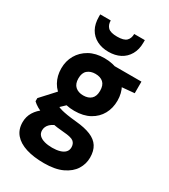

<svg xmlns="http://www.w3.org/2000/svg" viewBox="-236 -876 1074 1219"><g transform="rotate(30 301.0 -266.5)"><path d="M290 232Q214 232 158.5 214.5Q103 197 73 162Q43 127 43 74Q43 33 63.5 -0.5Q84 -34 122 -59.5Q160 -85 213 -103L269 -26Q220 -13 198 8Q176 29 176 57Q176 79 190 93Q204 107 229 114Q254 121 286 121Q318 121 342 114Q366 107 379 93Q392 79 392 58Q392 31 374.5 16.5Q357 2 299 -2Q248 -6 207.5 -14Q167 -22 136 -32.5Q105 -43 83 -56Q61 -69 48 -82V-105L158 -225L268 -193L128 -60L174 -138Q185 -132 196 -126.5Q207 -121 223.5 -116.5Q240 -112 267 -107.5Q294 -103 336 -99Q401 -93 443.5 -75.5Q486 -58 506.5 -26Q527 6 527 55Q527 102 502 142Q477 182 424.5 207Q372 232 290 232ZM291 -152Q227 -152 180.5 -177.5Q134 -203 109.5 -246.5Q85 -290 85 -345Q85 -399 110 -442.5Q135 -486 181 -512Q227 -538 291 -538Q357 -538 403 -512Q449 -486 473 -442.5Q497 -399 497 -345Q497 -290 473 -246.5Q449 -203 403 -177.5Q357 -152 291 -152ZM291 -265Q328 -265 349 -284.5Q370 -304 370 -344Q370 -385 349 -404Q328 -423 291 -423Q256 -423 233.5 -404Q211 -385 211 -344Q211 -304 233 -284.5Q255 -265 291 -265ZM381 -424 359 -526H568V-441ZM291 -585Q242 -585 205 -604.5Q168 -624 148 -660Q128 -696 128 -748V-765H205Q205 -733 223.5 -714.5Q242 -696 291 -696Q340 -696 358.5 -714.5Q377 -733 377 -765H455V-747Q455 -696 434 -659.5Q413 -623 376.5 -604Q340 -585 291 -585Z"/></g></svg>

Font: DM Sans 9pt Black
Style: Regular
Weight: 900
Version: Version 4.004;gftools[0.9.30]